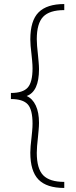

<svg xmlns="http://www.w3.org/2000/svg" viewBox="-20 -770 378 950"><path d="M130 -15Q130 -42 136 -90Q137 -99 139 -120Q141 -141 141 -158Q141 -228 117 -254Q93 -280 34 -280V-310Q93 -310 117 -336.5Q141 -363 141 -432Q141 -449 139 -470Q137 -491 136 -500Q130 -548 130 -575Q130 -668 171 -709Q212 -750 298 -750V-720Q225 -720 193.5 -687Q162 -654 162 -576Q162 -549 168 -497Q169 -486 171 -464.5Q173 -443 173 -428Q173 -317 112 -295Q141 -282 157 -248Q173 -214 173 -162Q173 -147 171 -125.5Q169 -104 168 -93Q162 -41 162 -14Q162 65 194 97.5Q226 130 298 130V160Q211 160 170.5 118.5Q130 77 130 -15Z"/></svg>

Font: Thasadith
Style: Regular
Weight: 400
Designer: Cadson Demak Co.,Ltd.
Foundry: Cadson Demak Co.,Ltd.
Version: Version 1.000; ttfautohint (v1.6)